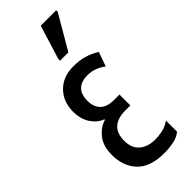

<svg xmlns="http://www.w3.org/2000/svg" viewBox="-257 -808 850 850"><g transform="rotate(-45 168.0 -383.0)"><path d="M204 10Q116 10 74.5 -34Q33 -78 33 -148Q33 -205 60 -238Q87 -271 121 -280V-284Q90 -295 68.5 -327Q47 -359 47 -406Q47 -468 86 -507.5Q125 -547 190 -547Q227 -547 256.5 -538.5Q286 -530 315 -512L291 -445Q251 -475 207 -475Q126 -475 126 -394Q126 -357 147 -335.5Q168 -314 213 -314H246V-246H214Q168 -246 142 -224Q116 -202 116 -154Q116 -108 144 -84.5Q172 -61 219 -61Q236 -61 260.5 -65.5Q285 -70 310 -87V-18Q293 -2 263 4Q233 10 204 10ZM166 -606V-617L215 -776H312V-767L218 -606Z"/></g></svg>

Font: Noto Sans ExtraCondensed
Style: Regular
Weight: 400
Width: 2
Designer: Monotype Design Team
Foundry: Monotype Imaging Inc.
Version: Version 2.013; ttfautohint (v1.8.4.7-5d5b)